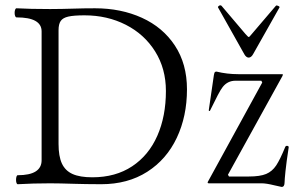

<svg xmlns="http://www.w3.org/2000/svg" viewBox="-20 -697 1132 730"><path d="M41 -13.2Q41 -20.5 42.7 -25.6Q44.4 -30.8 47.4 -30.8Q138.2 -30.8 138.2 -87.9V-577.6Q138.2 -630.9 43 -630.9Q39.6 -630.9 37.6 -636Q35.6 -641.1 35.6 -647.9Q35.6 -655.3 37.6 -660.4Q39.6 -665.5 43 -665.5Q93.8 -662.6 170.4 -662.6Q189.5 -662.6 215.6 -663.1Q241.7 -663.6 255.9 -664.1Q298.3 -665.5 341.3 -665.5Q439.9 -665.5 519.5 -629.4Q599.1 -593.3 645 -523.7Q690.9 -454.1 690.9 -357.4Q690.9 -254.9 652.1 -172.9Q613.3 -90.8 539.6 -43.7Q465.8 3.4 364.7 3.4Q332.5 3.4 308.1 2.9Q283.7 2.4 267.6 2Q203.1 0 170.4 0Q105 0 47.4 3.4Q44.4 3.4 42.7 -1.5Q41 -6.3 41 -13.2ZM331.1 -22.9Q419.4 -22.9 482.4 -64.7Q545.4 -106.4 578.1 -180.7Q610.8 -254.9 610.8 -351.1Q610.8 -436 569.8 -501.5Q528.8 -566.9 458.3 -602.8Q387.7 -638.7 301.3 -638.7Q260.7 -638.7 240 -634Q219.2 -629.4 210.9 -617.4Q202.6 -605.5 202.6 -582V-149.9Q202.6 -103 215.3 -75.4Q228 -47.9 255.9 -35.4Q283.7 -22.9 331.1 -22.9ZM1022 7.3Q992.2 0 975.1 0H773.9Q769.5 0 769.5 -2.9Q769.5 -4.9 772.5 -9.8L977.1 -383.3L973.6 -390.1H875.5Q845.7 -390.1 827.1 -366.7Q819.3 -356.9 808.1 -335.4Q796.9 -314 778.8 -276.9Q778.3 -274.9 776.4 -274.9Q775.4 -274.9 774.4 -275.9Q773.4 -276.9 773.9 -278.8L793 -410.2Q794.4 -418.5 796.1 -421.6Q797.9 -424.8 803.2 -424.8Q843.3 -415 885.7 -415H1051.8Q1055.7 -415 1055.7 -413.1Q1055.7 -411.6 1053.7 -407.7L846.7 -32.7L850.6 -25.9H925.8Q968.8 -25.9 991.9 -35.6Q1015.1 -45.4 1030 -67.9Q1044.9 -90.3 1064.9 -139.2Q1066.4 -142.6 1070.8 -142.6Q1073.7 -142.6 1075.9 -141.1Q1078.1 -139.6 1077.6 -136.7Q1068.8 -79.1 1065.4 -46.1Q1062 -13.2 1062 -3.9Q1062 13.7 1050.8 13.7Q1048.3 13.7 1022 7.3ZM908.7 -491.2 809.1 -668.5Q808.6 -668.9 808.6 -670.4Q808.6 -671.9 812.5 -674.8Q814.5 -676.8 817.9 -676.8Q820.8 -676.8 822.8 -674.3L913.1 -567.9Q923.3 -556.2 925.8 -556.2Q928.2 -556.2 937.5 -567.9L1028.3 -674.3Q1029.8 -676.3 1032.2 -676.3Q1032.7 -676.3 1037.1 -674.8Q1044.4 -671.9 1042.5 -668.5L942.4 -491.2Q935.1 -478 925.3 -478Q920.9 -478 916.5 -481.4Q912.1 -484.9 908.7 -491.2Z"/></svg>

Font: JuniusX Light
Style: Regular
Weight: 300
Designer: Peter S. Baker
Foundry: Briery Creek Software
Version: Version 1.008